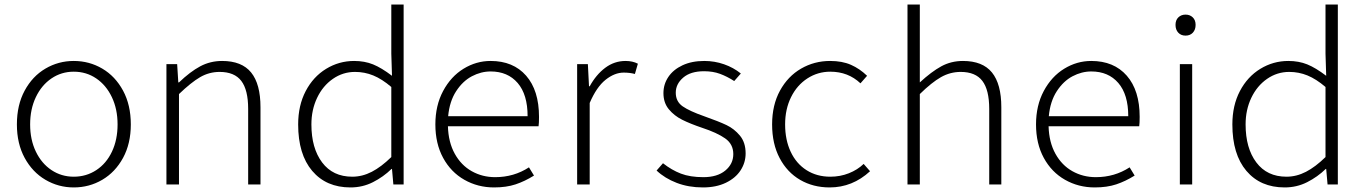

<svg xmlns="http://www.w3.org/2000/svg" viewBox="-20 -808 5967 841"><path d="M54 -263Q54 -348 88 -411Q122 -474 179 -507.5Q236 -541 303 -541Q371 -541 428 -507.5Q485 -474 519 -411Q553 -348 553 -263Q553 -179 519 -116.5Q485 -54 428 -20.5Q371 13 303 13Q236 13 179 -20.5Q122 -54 88 -116.5Q54 -179 54 -263ZM495 -263Q495 -330 470 -382.5Q445 -435 401.5 -464.5Q358 -494 303 -494Q249 -494 205.5 -464.5Q162 -435 137 -382.5Q112 -330 112 -263Q112 -196 137 -144Q162 -92 205.5 -63Q249 -34 303 -34Q358 -34 402 -63Q446 -92 470.5 -144Q495 -196 495 -263Z M709 -527H756L761 -447H764Q813 -494 857 -517.5Q901 -541 953 -541Q1039 -541 1080 -490.5Q1121 -440 1121 -338V0H1067V-331Q1067 -414 1037 -453.5Q1007 -493 942 -493Q896 -493 856.5 -470Q817 -447 764 -396V0H709Z M1286 -263Q1286 -346 1319 -409Q1352 -472 1408.5 -506.5Q1465 -541 1531 -541Q1577 -541 1614 -526Q1651 -511 1697 -476L1694 -573V-788H1748V0H1703L1697 -68H1695Q1659 -33 1613.5 -10Q1568 13 1515 13Q1409 13 1347.5 -59.5Q1286 -132 1286 -263ZM1694 -120V-427Q1653 -462 1615 -477.5Q1577 -493 1535 -493Q1482 -493 1438 -462.5Q1394 -432 1369 -379.5Q1344 -327 1344 -263Q1344 -159 1391 -96.5Q1438 -34 1523 -34Q1567 -34 1608.5 -55.5Q1650 -77 1694 -120Z M1887 -263Q1887 -346 1921 -409.5Q1955 -473 2010.5 -507Q2066 -541 2129 -541Q2228 -541 2284.5 -476.5Q2341 -412 2341 -296Q2341 -268 2339 -255H1942Q1944 -185 1972 -134.5Q2000 -84 2046.5 -58Q2093 -32 2149 -32Q2231 -32 2297 -75L2319 -39Q2279 -14 2238.5 -0.5Q2198 13 2144 13Q2073 13 2014 -20.5Q1955 -54 1921 -116.5Q1887 -179 1887 -263ZM2291 -299Q2291 -394 2247.5 -444.5Q2204 -495 2129 -495Q2087 -495 2047 -474Q2007 -453 1978 -408.5Q1949 -364 1943 -299Z M2508 -527H2555L2560 -430H2563Q2591 -481 2631 -511Q2671 -541 2720 -541Q2751 -541 2774 -529L2761 -484Q2739 -490 2712 -490Q2672 -490 2632.5 -458.5Q2593 -427 2563 -357V0H2508Z M2856 -61 2884 -93Q2922 -63 2962.5 -47.5Q3003 -32 3061 -32Q3122 -32 3157 -61Q3192 -90 3192 -133Q3192 -177 3156 -202Q3120 -227 3056 -248Q3003 -266 2968 -283.5Q2933 -301 2909.5 -329.5Q2886 -358 2886 -400Q2886 -439 2907.5 -471Q2929 -503 2969.5 -522Q3010 -541 3065 -541Q3110 -541 3151.5 -526.5Q3193 -512 3225 -486L3196 -453Q3165 -473 3134 -484.5Q3103 -496 3064 -496Q3005 -496 2972.5 -468Q2940 -440 2940 -402Q2940 -363 2970.5 -342Q3001 -321 3064 -299Q3129 -276 3162.5 -260Q3196 -244 3221 -214Q3246 -184 3246 -136Q3246 -96 3224 -62Q3202 -28 3159.5 -7.5Q3117 13 3059 13Q2996 13 2944 -7Q2892 -27 2856 -61Z M3362 -263Q3362 -348 3396.5 -411Q3431 -474 3489 -507.5Q3547 -541 3616 -541Q3669 -541 3707.5 -524Q3746 -507 3778 -476L3749 -443Q3695 -494 3617 -494Q3562 -494 3516.5 -464.5Q3471 -435 3445 -382.5Q3419 -330 3419 -263Q3419 -195 3443.5 -143Q3468 -91 3513 -62.5Q3558 -34 3617 -34Q3660 -34 3698 -49Q3736 -64 3763 -90L3791 -58Q3714 13 3614 13Q3542 13 3485 -20Q3428 -53 3395 -115.5Q3362 -178 3362 -263Z M3955 -788H4009V-447Q4060 -494 4103 -517.5Q4146 -541 4198 -541Q4284 -541 4325 -490.5Q4366 -440 4366 -338V0H4313V-331Q4313 -414 4283 -453.5Q4253 -493 4188 -493Q4142 -493 4101.5 -470Q4061 -447 4009 -396V0H3955Z M4518 -263Q4518 -346 4552 -409.5Q4586 -473 4641.5 -507Q4697 -541 4760 -541Q4859 -541 4915.5 -476.5Q4972 -412 4972 -296Q4972 -268 4970 -255H4573Q4575 -185 4603 -134.5Q4631 -84 4677.5 -58Q4724 -32 4780 -32Q4862 -32 4928 -75L4950 -39Q4910 -14 4869.5 -0.5Q4829 13 4775 13Q4704 13 4645 -20.5Q4586 -54 4552 -116.5Q4518 -179 4518 -263ZM4922 -299Q4922 -394 4878.5 -444.5Q4835 -495 4760 -495Q4718 -495 4678 -474Q4638 -453 4609 -408.5Q4580 -364 4574 -299Z M5148 -527H5202V0H5148ZM5129 -699Q5129 -720 5141.5 -732Q5154 -744 5173 -744Q5192 -744 5204.5 -732Q5217 -720 5217 -699Q5217 -678 5205 -665Q5193 -652 5173 -652Q5153 -652 5141 -665Q5129 -678 5129 -699Z M5378 -263Q5378 -346 5411 -409Q5444 -472 5500.5 -506.5Q5557 -541 5623 -541Q5669 -541 5706 -526Q5743 -511 5789 -476L5786 -573V-788H5840V0H5795L5789 -68H5787Q5751 -33 5705.5 -10Q5660 13 5607 13Q5501 13 5439.5 -59.5Q5378 -132 5378 -263ZM5786 -120V-427Q5745 -462 5707 -477.5Q5669 -493 5627 -493Q5574 -493 5530 -462.5Q5486 -432 5461 -379.5Q5436 -327 5436 -263Q5436 -159 5483 -96.5Q5530 -34 5615 -34Q5659 -34 5700.5 -55.5Q5742 -77 5786 -120Z"/></svg>

Font: Nebula Sans Light
Style: Regular
Weight: 300
Designer: Paul D. Hunt for Adobe (as Source Sans)
Foundry: Nebula Entertainment & Broadcasting LLC
Version: Version 1.010